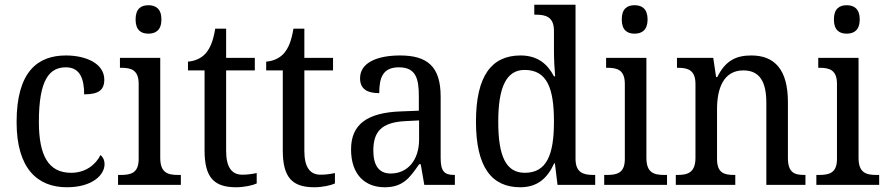

<svg xmlns="http://www.w3.org/2000/svg" viewBox="-20 -780 3741 810"><path d="M262 10C371 10 421 -43 421 -87C421 -105 414 -118 404 -126C383 -84 340 -51 280 -51C184 -51 144 -124 144 -266C144 -445 189 -496 258 -496C319 -496 335 -445 335 -382C393 -382 420 -398 420 -444C420 -512 343 -546 258 -546C140 -546 50 -479 50 -265C50 -69 138 10 262 10Z M606 -638C637 -638 661 -653 661 -698C661 -743 637 -758 606 -758C575 -758 552 -743 552 -698C552 -653 575 -638 606 -638ZM478 0H743V-42H731C688 -42 656 -51 656 -114V-536H486V-494H492C533 -494 565 -485 565 -426V-109C565 -50 532 -42 490 -42H478Z M976 10C1010 10 1046 2 1063 -6V-50C1044 -46 1026 -43 1002 -43C959 -43 934 -73 934 -143V-483H1055V-536H934V-659H888C879 -606 867 -577 847 -554C827 -532 799 -522 773 -520V-483H843V-145C843 -30 884 10 976 10Z M1306 10C1340 10 1376 2 1393 -6V-50C1374 -46 1356 -43 1332 -43C1289 -43 1264 -73 1264 -143V-483H1385V-536H1264V-659H1218C1209 -606 1197 -577 1177 -554C1157 -532 1129 -522 1103 -520V-483H1173V-145C1173 -30 1214 10 1306 10Z M1603 10C1680 10 1709 -30 1748 -87H1755L1770 0H1899V-42H1896C1854 -42 1839 -58 1839 -114V-373C1839 -500 1782 -546 1668 -546C1572 -546 1499 -516 1499 -450C1499 -406 1527 -387 1580 -387C1580 -451 1594 -496 1663 -496C1736 -496 1747 -446 1747 -373V-313L1671 -310C1530 -305 1461 -256 1461 -150C1461 -41 1522 10 1603 10ZM1628 -48C1578 -48 1555 -83 1555 -145C1555 -223 1588 -264 1690 -269L1748 -272V-191C1748 -106 1701 -48 1628 -48Z M2175 10C2248 10 2290 -29 2318 -91H2321L2332 0H2491V-42H2483C2442 -42 2408 -51 2408 -110V-760H2234V-718H2242C2282 -718 2317 -709 2317 -650V-566C2317 -532 2319 -490 2322 -458H2317C2290 -510 2248 -546 2176 -546C2054 -546 1988 -460 1988 -267C1988 -75 2054 10 2175 10ZM2194 -51C2114 -51 2082 -122 2082 -266C2082 -408 2114 -485 2193 -485C2288 -485 2317 -408 2317 -267C2317 -126 2286 -51 2194 -51Z M2657 -638C2688 -638 2712 -653 2712 -698C2712 -743 2688 -758 2657 -758C2626 -758 2603 -743 2603 -698C2603 -653 2626 -638 2657 -638ZM2529 0H2794V-42H2782C2739 -42 2707 -51 2707 -114V-536H2537V-494H2543C2584 -494 2616 -485 2616 -426V-109C2616 -50 2583 -42 2541 -42H2529Z M2831 0H3082V-42H3077C3037 -42 3005 -49 3005 -109V-320C3005 -406 3032 -483 3116 -483C3187 -483 3213 -432 3213 -346V0H3378V-42H3373C3332 -42 3304 -51 3304 -114V-350C3304 -487 3247 -546 3150 -546C3088 -546 3042 -527 3006 -455H3001L2989 -536H2836V-494H2841C2881 -494 2914 -485 2914 -426V-114C2914 -51 2880 -42 2839 -42H2831Z M3552 -638C3583 -638 3607 -653 3607 -698C3607 -743 3583 -758 3552 -758C3521 -758 3498 -743 3498 -698C3498 -653 3521 -638 3552 -638ZM3424 0H3689V-42H3677C3634 -42 3602 -51 3602 -114V-536H3432V-494H3438C3479 -494 3511 -485 3511 -426V-109C3511 -50 3478 -42 3436 -42H3424Z"/></svg>

Font: Noto Serif Sinhala SemiCondensed
Style: Regular
Weight: 400
Width: 4
Designer: Jelle Bosma - Monotype Design Team
Foundry: Monotype Imaging Inc.
Version: Version 2.007